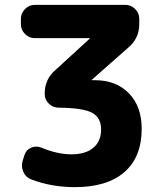

<svg xmlns="http://www.w3.org/2000/svg" viewBox="-20 -540 669 790"><path d="M123 -383Q100 -383 83 -400Q66 -417 66 -440V-463Q66 -486 83 -503Q100 -520 123 -520H496Q519 -520 536 -503Q553 -486 553 -463V-440Q553 -384 510 -346L358 -212V-211Q358 -210 359 -210H371Q458 -210 510.5 -156Q563 -102 563 -10Q563 106 492 168Q421 230 288 230Q191 230 108 198Q85 189 75.5 166Q66 143 74 119L81 97Q88 76 108.5 67.5Q129 59 149 67Q216 95 274 95Q332 95 364 68Q396 41 396 -7Q396 -56 359 -76Q322 -96 221 -97Q198 -97 181 -113.5Q164 -130 164 -153V-155Q164 -213 206 -250L349 -381V-382Q349 -383 348 -383Z"/></svg>

Font: Rounded Mplus 1c ExtraBold
Style: Regular
Weight: 800
Version: Version 1.059.20150529